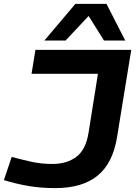

<svg xmlns="http://www.w3.org/2000/svg" viewBox="-40 -956 697 986"><path d="M-20 -31 20 -150Q73 -136 122.5 -125Q172 -114 229 -114Q303 -114 352 -150.5Q401 -187 415 -276L463 -577H122L142 -700H634L561 -251Q539 -117 460.5 -53.5Q382 10 244 10Q167 10 102.5 -1.5Q38 -13 -20 -31ZM188 -748 347 -936H507L603 -748H494L415 -874L297 -748Z"/></svg>

Font: Georama Extended SemiBold
Style: Italic
Weight: 600
Width: 7
Italic angle: -9°
Designer: Jean-Baptiste Levee
Foundry: Production Type
Version: Version 1.000